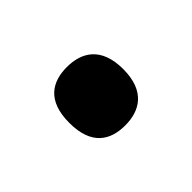

<svg xmlns="http://www.w3.org/2000/svg" viewBox="-43 -229 330 330"><g transform="rotate(-45 122.5 -64.0)"><path d="M122 7C157 7 188 -10 188 -64C188 -118 157 -135 122 -135C86 -135 57 -118 57 -64C57 -10 86 7 122 7Z"/></g></svg>

Font: Noto Serif Myanmar Condensed SemiBold
Style: Regular
Weight: 600
Width: 3
Designer: Ben Mitchell and the Monotype Design Team
Foundry: Monotype Imaging Inc.
Version: Version 2.106